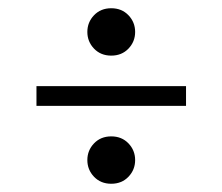

<svg xmlns="http://www.w3.org/2000/svg" viewBox="-20 -451 540 466"><path d="M250 -431Q275.5 -431 291.8 -414Q308 -397 308 -373.5Q308 -350 291.8 -333Q275.5 -316 250 -316Q224.5 -316 208.2 -333Q192 -350 192 -373.5Q192 -397 208.2 -414Q224.5 -431 250 -431ZM68.5 -242H431.5V-194H68.5ZM250 -120Q275.5 -120 291.8 -103Q308 -86 308 -62.5Q308 -39 291.8 -22Q275.5 -5 250 -5Q224.5 -5 208.2 -22Q192 -39 192 -62.5Q192 -86 208.2 -103Q224.5 -120 250 -120Z"/></svg>

Font: Newsreader Text Medium
Style: Regular
Weight: 500
Designer: Hugues Gentile
Foundry: Production Type
Version: Version 1.002